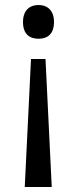

<svg xmlns="http://www.w3.org/2000/svg" viewBox="-20 -566 309 768"><path d="M196 -478C196 -526 168 -546 134 -546C100 -546 72 -526 72 -478C72 -428 100 -411 134 -411C168 -411 196 -428 196 -478ZM104 -330 79 182H187L162 -330Z"/></svg>

Font: Noto Sans Hebrew Droid
Style: Bold
Weight: 700
Designer: Monotype Design Team
Foundry: Monotype Imaging Inc.
Version: Version 1.100